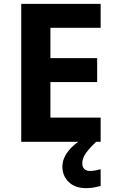

<svg xmlns="http://www.w3.org/2000/svg" viewBox="-20 -734 600 994"><path d="M501 0H90V-714H501V-590H241V-433H483V-309H241V-125H501ZM406 111Q406 131 417 141Q428 151 445 151Q461 151 476 148Q491 145 501 142V229Q485 233 467 236.5Q449 240 425 240Q369 240 336 208.5Q303 177 303 128Q303 99 318 72Q333 45 357.5 22.5Q382 0 413 -17L478 0Q444 32 425 58.5Q406 85 406 111Z"/></svg>

Font: Noto Sans NKo Unjoined
Style: Bold
Weight: 700
Designer: Monotype Design Team
Foundry: Monotype Imaging Inc.
Version: Version 2.004